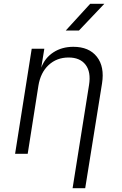

<svg xmlns="http://www.w3.org/2000/svg" viewBox="-20 -805 640 1005"><path d="M59 0 146 -550H212L196 -451Q215 -502 259.5 -531Q304 -560 364 -560Q446 -560 487 -508Q528 -456 514 -368L426 180H360L446 -360Q457 -428 428 -466Q399 -504 339 -504Q277 -504 234.5 -464.5Q192 -425 181 -356L125 0ZM324 -645 452 -785H526L393 -645Z"/></svg>

Font: NKDuy Mono ExtraLight
Style: Italic
Weight: 200
Italic angle: -9°
Monospace: yes
Designer: NKDuy
Foundry: NKDuy
Version: Version 2.251; ttfautohint (v1.8.4.7-5d5b)